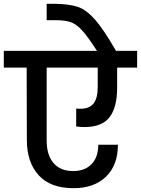

<svg xmlns="http://www.w3.org/2000/svg" viewBox="-44 -1007 740 1008"><path d="M356 -437Q363 -436 377 -436Q425 -436 447 -463.5Q469 -491 469 -550V-652H201V-269Q201 -193 237 -151Q273 -109 340 -109Q402 -109 437 -145.5Q472 -182 472 -247H575Q575 -140 512.5 -79.5Q450 -19 342 -19Q221 -19 159 -87Q97 -155 97 -272L96 -652H-24V-740H465Q417 -815 386.5 -848Q356 -881 326.5 -891Q297 -901 246 -901H201V-987H244Q320 -986 364.5 -971Q409 -956 454.5 -904.5Q500 -853 565 -740H676V-652H571V-547Q571 -443 531 -391.5Q491 -340 400 -340Q380 -340 356 -343Z"/></svg>

Font: Fz Poppins Med
Style: Regular
Weight: 500
Designer: Ninad Kale (Devanagari), Jonny Pinhorn (Latin)
Foundry: Indian Type Foundry
Version: Vit hóa bi Vntype.Com & FontZin.Com